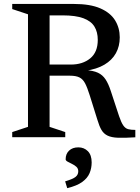

<svg xmlns="http://www.w3.org/2000/svg" viewBox="-20 -696 711 974"><path d="M339.5 -368.5Q399.5 -368.5 437.8 -400Q476 -431.5 476 -493.5Q476 -533.5 459 -561.2Q442 -589 403 -603.5Q364 -618 298 -618H147.5L155.5 -676H353.5Q438 -676 489.2 -653.5Q540.5 -631 564 -592.5Q587.5 -554 587.5 -506.5Q587.5 -461.5 568 -426.2Q548.5 -391 509.8 -368Q471 -345 413.5 -337V-340.5Q453 -338 476.8 -327Q500.5 -316 515.5 -293.2Q530.5 -270.5 542.5 -233L584 -107Q595 -74.5 605.5 -59.5Q616 -44.5 630.2 -40.8Q644.5 -37 666.5 -37V0.5Q612.5 4 579 2.8Q545.5 1.5 525.8 -8Q506 -17.5 494.8 -36.8Q483.5 -56 474 -88.5L435 -213Q423 -251.5 411.8 -273Q400.5 -294.5 383 -303.2Q365.5 -312 335 -312H154.5L146 -368.5ZM231.5 -676V-52.5L311 -26V0H42V-26L122 -52.5V-623.5L42 -650V-676ZM310.5 224Q349.5 212.5 363.2 201.5Q377 190.5 377 173Q377 159 367.5 150.2Q358 141.5 345.2 135.5Q332.5 129.5 322.8 124Q313 118.5 313 112Q313 84.5 330.5 68Q348 51.5 377.5 51.5Q406.5 51.5 425.8 71Q445 90.5 445 128Q445 157 434.5 182.2Q424 207.5 397.2 227Q370.5 246.5 321 258.5Z"/></svg>

Font: Newsreader 16pt 16pt Medium
Style: Regular
Weight: 500
Version: Version 1.003